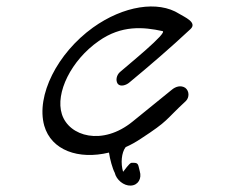

<svg xmlns="http://www.w3.org/2000/svg" viewBox="-20 -459 717 599"><path d="M560 -144C571 -155 571 -175 558 -185C544 -194 528 -189 516 -179L394 -80C300 -3 195 -33 173 -103C152 -169 202 -271 288 -331C359 -381 427 -375 487 -362C505 -358 379 -256 354 -234C344 -225 340 -209 347 -198C355 -187 374 -193 384 -202C448 -255 512 -310 574 -368C597 -389 555 -406 539 -416C473 -458 365 -441 270 -373C159 -293 92 -161 118 -67C140 10 225 40 320 17C323 38 331 67 338 80C343 102 366 121 388 120C411 119 423 98 416 75C410 52 413 48 390 49C383 50 368 73 364 77C356 50 359 17 372 0C388 -7 404 -16 419 -26C508 -84 493 -82 560 -144Z"/></svg>

Font: Hi. Perspective
Style: Perspective
Weight: 400
Designer: Mew Too, Robert Jablonski
Foundry: Cannot Into Space Fonts
Version: Version 1.996